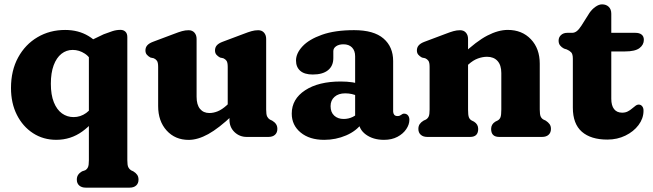

<svg xmlns="http://www.w3.org/2000/svg" viewBox="-20 -629 2998 882"><path d="M373.9 233Q355.1 233 344 223.2Q332.9 213.4 332.9 196.2Q332.9 183 339.1 173.9Q345.3 164.8 356.7 158.2L371.3 153.2Q379.6 148.5 384 139.3Q388.3 130.1 388.3 107.2V-439L456.3 -471.6Q477.7 -479.9 496.1 -485.8Q514.5 -491.8 533.5 -491.8Q547.5 -491.8 556.2 -483.4Q564.9 -475 564.9 -458.8V107.2Q564.9 130.1 569.4 139.2Q574 148.3 581.9 153.2L592.5 158.2Q603.9 165 610.1 174Q616.3 183 616.3 196.2Q616.3 213.4 605.4 223.2Q594.6 233 575.3 233ZM451.8 -129.4Q411.1 -63.2 357.9 -24.9Q304.7 13.3 238.5 13.3Q178.6 13.3 131.7 -17.2Q84.7 -47.7 57.6 -101.3Q30.5 -154.9 30.5 -224.8Q30.5 -305.1 63.3 -365.1Q96.1 -425.1 152.5 -458.2Q208.9 -491.4 279.3 -491.4Q340 -491.4 386.2 -463.7Q432.4 -436.1 463.5 -383.1L416.5 -324.4Q395.9 -365.3 369.8 -382.5Q343.7 -399.7 313.9 -399.7Q284.9 -399.7 262.2 -381.8Q239.5 -363.8 226.5 -329.1Q213.6 -294.3 213.6 -244.3Q213.6 -193.3 227.3 -159.2Q241 -125.2 264.6 -108.1Q288.3 -91.1 318 -91.1Q349.7 -91.1 375.9 -110Q402.2 -129 421.9 -167.2Z M1034.1 -79V-104.6L1026.1 -107.7V-321.4Q1026.1 -341.8 1020.7 -349.6Q1015.2 -357.4 1005.9 -361.4L990.9 -364.6Q980.6 -370.2 974.1 -377.7Q967.7 -385.2 967.7 -397.4Q967.7 -411.2 976.1 -420.8Q984.6 -430.4 1002.9 -437.2L1098.7 -473.2Q1120.6 -481.7 1135.5 -485.9Q1150.4 -490.2 1166.1 -490.2Q1183.1 -490.2 1192.9 -479Q1202.7 -467.8 1202.7 -450.2V-125.8Q1202.7 -102.9 1207.2 -93.8Q1211.8 -84.7 1219.7 -79.8L1230.3 -74.8Q1241.8 -68 1247.9 -59Q1254.1 -50 1254.1 -36.8Q1254.1 -19.7 1243.2 -9.8Q1232.4 0 1213.1 0H1113.3Q1080.6 0 1057.3 -22.2Q1034.1 -44.5 1034.1 -79ZM706.5 -141.6V-321.4Q706.5 -341.8 701.1 -349.6Q695.6 -357.4 686.3 -361.4L671.3 -364.6Q661 -370.2 654.6 -377.7Q648.1 -385.2 648.1 -397.4Q648.1 -411.2 656.6 -420.8Q665 -430.4 683.3 -437.2L779.1 -473.2Q801 -481.7 815.9 -485.9Q830.8 -490.2 846.5 -490.2Q863.5 -490.2 873.3 -479Q883.1 -467.8 883.1 -450.2V-184.4Q883.1 -147.8 898.8 -128.8Q914.5 -109.8 941.9 -109.8Q960.4 -109.8 979.9 -117.6Q999.5 -125.5 1020.7 -144.6L1039.7 -162.2L1073.5 -123.4L1049.1 -100.4Q985 -39.6 936.8 -13Q888.5 13.6 846.7 13.6Q784.5 13.6 745.5 -29.4Q706.5 -72.5 706.5 -141.6Z M1627.4 -74.6V-89.4L1611.4 -95.6V-370.5Q1611.4 -396.2 1597.1 -410.9Q1582.7 -425.5 1557.7 -425.5Q1537 -425.5 1524.1 -416.6Q1511.2 -407.7 1511.2 -393.9V-362.1Q1511.2 -326.1 1486.7 -306.4Q1462.2 -286.7 1417 -286.7Q1378.4 -286.7 1359.1 -303.9Q1339.8 -321 1339.8 -351.1Q1339.8 -384 1369.6 -416.1Q1399.4 -448.2 1458.9 -469.3Q1518.4 -490.5 1606.7 -490.5Q1697.2 -490.5 1741.6 -452.2Q1786 -414 1786 -348.7V-117.2Q1786 -108.6 1790.7 -102.2Q1795.5 -95.9 1805.9 -95.9Q1812.4 -95.9 1816.2 -97.6Q1820.1 -99.4 1823.2 -101.7Q1826 -103.7 1828.9 -105.3Q1831.8 -107 1835.9 -107Q1847.6 -107 1854.1 -99Q1860.6 -91 1860.6 -78.8Q1860.6 -57 1846.2 -35.7Q1831.9 -14.4 1805.8 -0.5Q1779.7 13.4 1744 13.4Q1694.2 13.4 1660.8 -10.9Q1627.4 -35.3 1627.4 -74.6ZM1320.2 -107.1Q1320.2 -174 1381.7 -214.3Q1443.1 -254.6 1545.1 -254.6Q1574.7 -254.6 1599.5 -250.8Q1624.4 -247 1640.8 -240L1623.6 -187.6Q1610.2 -193.7 1596.1 -197Q1582 -200.2 1565.5 -200.2Q1535 -200.2 1516.8 -184.2Q1498.6 -168.2 1498.6 -141.3Q1498.6 -113.3 1515.3 -97.9Q1532 -82.5 1558.6 -82.5Q1581.3 -82.5 1600.5 -92Q1619.7 -101.6 1631.6 -116.3L1644.4 -64.9Q1617.7 -27.4 1570.1 -7Q1522.5 13.4 1469.2 13.4Q1401.8 13.4 1361 -20.3Q1320.2 -54 1320.2 -107.1Z M2130.1 -450.2V-125.8Q2130.1 -100.5 2133.8 -90.6Q2137.6 -80.7 2146.3 -75.8L2157.7 -70Q2176.7 -58 2176.7 -36.8Q2176.7 0 2139.7 0H1942.9Q1924.1 0 1913 -9.8Q1901.9 -19.6 1901.9 -36.8Q1901.9 -50 1908.1 -59Q1914.3 -68 1925.7 -74.8L1936.5 -79.8Q1944.8 -84.7 1949.2 -93.8Q1953.5 -102.9 1953.5 -125.8V-321.4Q1953.5 -341.8 1948.1 -349.6Q1942.6 -357.4 1933.3 -361.4L1918.3 -364.6Q1908 -370.2 1901.6 -377.7Q1895.1 -385.2 1895.1 -397.4Q1895.1 -411.2 1903.6 -420.8Q1912 -430.4 1930.3 -437.2L2026.1 -473.2Q2048 -481.7 2062.9 -485.9Q2077.8 -490.2 2093.5 -490.2Q2110.5 -490.2 2120.3 -479Q2130.1 -467.8 2130.1 -450.2ZM2112.5 -315.8 2078.7 -354.6 2103.1 -377.6Q2168.6 -439.8 2218.9 -465.7Q2269.3 -491.6 2312.4 -491.6Q2378.1 -491.6 2418.8 -448.7Q2459.5 -405.9 2459.5 -336.4V-125.8Q2459.5 -102.9 2463.8 -93.6Q2468.2 -84.3 2476.5 -79.8L2487.1 -74.8Q2498.5 -67.2 2504.7 -58.6Q2510.9 -50 2510.9 -36.8Q2510.9 -19.6 2500 -9.8Q2489.2 0 2469.9 0H2273.1Q2236.1 0 2236.1 -36.8Q2236.1 -58 2255.1 -70L2266.7 -75.8Q2275.4 -80.7 2279.2 -90.6Q2282.9 -100.5 2282.9 -125.8V-293.6Q2282.9 -329.8 2265.5 -349Q2248.1 -368.2 2217.2 -368.2Q2197.4 -368.2 2175.5 -360.4Q2153.7 -352.6 2131.5 -332.6Z M2583.5 -401.9 2570.9 -405.8Q2559.6 -411.6 2552.9 -420.3Q2546.1 -428.9 2546.1 -442.3Q2546.1 -458 2557.3 -468.1Q2568.4 -478.2 2585.8 -478.2H2608.1Q2619.3 -478.2 2629.2 -485.6Q2639.1 -493.1 2650.4 -510.4L2687.9 -569.8Q2699.4 -586.5 2715.3 -597.7Q2731.3 -609 2745.5 -609Q2764.6 -609 2776.3 -597.7Q2788.1 -586.5 2788.1 -565.8V-175.4Q2788.1 -144.2 2800.9 -127.8Q2813.7 -111.4 2838.1 -111.4Q2852.7 -111.4 2863.8 -117.1Q2874.9 -122.8 2883.6 -130.5Q2892.4 -138.2 2900.2 -143.7Q2908 -149.2 2915.9 -148.4Q2924.7 -148 2930.7 -140Q2936.7 -132.1 2936.1 -118.4Q2935.6 -84.3 2913.1 -54.3Q2890.6 -24.4 2853 -6.1Q2815.4 12.2 2770.1 12.2Q2694.1 12.2 2652.8 -23.9Q2611.5 -60.1 2611.5 -134.6V-359.3Q2611.5 -380.3 2604 -388.4Q2596.4 -396.4 2583.5 -401.9ZM2722.9 -392.7V-478.2H2899.1Q2917.3 -478.2 2927.5 -470Q2937.7 -461.9 2937.7 -446.1Q2937.7 -423.2 2917.6 -408Q2897.5 -392.7 2850.9 -392.7Z"/></svg>

Font: Fraunces SuperSoft
Style: Regular
Weight: 900
Version: Version 1.000;[b76b70a41]